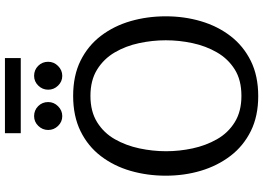

<svg xmlns="http://www.w3.org/2000/svg" viewBox="-164 -890 1065 777"><g transform="rotate(-90 368.5 -501.5)"><path d="M368 11Q287 11 226.5 -19Q166 -49 126 -101.5Q86 -154 66 -221Q46 -288 46 -363Q46 -438 65.5 -505.5Q85 -573 125 -625.5Q165 -678 226 -708Q287 -738 369 -738Q451 -738 511.5 -708Q572 -678 612 -625.5Q652 -573 671.5 -505.5Q691 -438 691 -363Q691 -288 671 -220.5Q651 -153 611 -101Q571 -49 510.5 -19Q450 11 368 11ZM369 -57Q433 -57 476 -84Q519 -111 545 -156Q571 -201 582.5 -255Q594 -309 594 -363Q594 -417 582.5 -471Q571 -525 545 -569.5Q519 -614 475.5 -641Q432 -668 369 -668Q306 -668 262.5 -641Q219 -614 193.5 -569Q168 -524 156.5 -470Q145 -416 145 -362Q145 -308 156.5 -254.5Q168 -201 193.5 -156Q219 -111 262.5 -84Q306 -57 369 -57ZM218 -1014H522V-950H218ZM344 -839Q344 -816 327 -799Q310 -782 287 -782Q264 -782 247.5 -799Q231 -816 231 -839Q231 -862 247.5 -879Q264 -896 287 -896Q311 -896 327.5 -879.5Q344 -863 344 -839ZM507 -839Q507 -816 490 -799Q473 -782 450 -782Q427 -782 410.5 -799Q394 -816 394 -839Q394 -862 410.5 -879Q427 -896 450 -896Q474 -896 490.5 -879.5Q507 -863 507 -839Z"/></g></svg>

Font: Rosario Light
Style: Regular
Weight: 300
Designer: Hector Gatti
Foundry: Omnibus Type
Version: Version 1.101; ttfautohint (v1.8.1.43-b0c9)